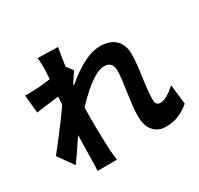

<svg xmlns="http://www.w3.org/2000/svg" viewBox="-178 -1034 1355 1307"><g transform="rotate(-30 500.0 -380.5)"><path d="M976 -46Q942 -16 896 5.5Q850 27 786 27Q728 27 692.5 -14Q657 -55 657 -131Q657 -172 662.5 -217Q668 -262 674.5 -308Q681 -354 686.5 -395.5Q692 -437 692 -471Q692 -505 675.5 -523Q659 -541 628 -541Q593 -541 550 -516Q507 -491 462.5 -452Q418 -413 377.5 -369.5Q337 -326 309 -289L307 -458Q326 -477 355.5 -504Q385 -531 422 -560.5Q459 -590 501.5 -616Q544 -642 587 -657.5Q630 -673 670 -673Q726 -673 762 -653Q798 -633 815 -598.5Q832 -564 832 -521Q832 -483 827.5 -438Q823 -393 816 -347Q809 -301 804.5 -256.5Q800 -212 800 -173Q800 -155 809 -144Q818 -133 835 -133Q860 -133 892.5 -151Q925 -169 958 -201ZM279 -521Q261 -519 236 -516Q211 -513 183 -509.5Q155 -506 127 -502.5Q99 -499 76 -495L62 -637Q84 -636 105 -636.5Q126 -637 155 -638Q180 -639 213.5 -643Q247 -647 282.5 -652.5Q318 -658 348 -664Q378 -670 394 -676L437 -619Q429 -608 417 -589.5Q405 -571 392.5 -552.5Q380 -534 371 -521L305 -318Q289 -295 265.5 -260.5Q242 -226 216.5 -188Q191 -150 167 -114.5Q143 -79 124 -54L38 -175Q57 -199 81 -229.5Q105 -260 131.5 -295Q158 -330 184 -364.5Q210 -399 232 -431Q254 -463 270 -487L272 -506ZM267 -722Q267 -744 267 -767.5Q267 -791 262 -815L422 -811Q417 -786 410 -742.5Q403 -699 396.5 -643.5Q390 -588 384 -527.5Q378 -467 374.5 -406.5Q371 -346 371 -292Q371 -253 371.5 -209.5Q372 -166 373.5 -120Q375 -74 377 -27Q378 -14 380.5 11Q383 36 385 54H233Q235 35 235.5 11.5Q236 -12 236 -24Q237 -73 238 -116Q239 -159 240 -208Q241 -257 242 -322Q243 -345 245 -380Q247 -415 249.5 -456.5Q252 -498 255 -540Q258 -582 261 -619.5Q264 -657 265.5 -684.5Q267 -712 267 -722Z"/></g></svg>

Font: Noto Sans TC ExtraBold
Style: Regular
Weight: 800
Designer: Ryoko NISHIZUKA  (kana, bopomofo & ideographs); Paul D. Hunt (Latin, Greek & Cyrillic); Sandoll Communications , Soo-you
Foundry: Adobe
Version: Version 2.004-H2;hotconv 1.0.118;makeotfexe 2.5.65603